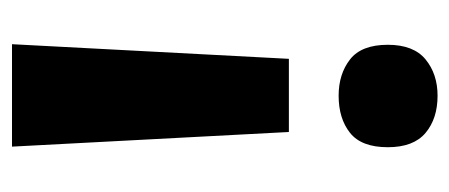

<svg xmlns="http://www.w3.org/2000/svg" viewBox="-240 -758 767 328"><g transform="rotate(-90 144.0 -594.5)"><path d="M207 -485H82L57 -958H232ZM56 -316Q56 -361 80.5 -380.5Q105 -400 144 -400Q181 -400 206 -380.5Q231 -361 231 -316Q231 -272 206 -251.5Q181 -231 144 -231Q105 -231 80.5 -251.5Q56 -272 56 -316Z"/></g></svg>

Font: Noto Sans Khmer UI
Style: Bold
Weight: 700
Designer: Danh Hong and the Monotype Design Team
Foundry: Monotype Imaging Inc.
Version: Version 2.002; ttfautohint (v1.8.4.7-5d5b)